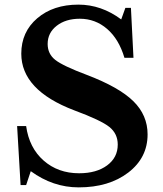

<svg xmlns="http://www.w3.org/2000/svg" viewBox="-20 -800 703 830"><path d="M69 0 54 -255H93Q106 -161 168.5 -106Q231 -51 322 -51Q397 -51 443 -85Q489 -119 489 -175Q489 -222 453 -251Q417 -280 301 -323Q72 -410 72 -568Q72 -662 141 -721Q210 -780 319 -780Q418 -780 504 -716L522 -766H546L557 -550H518Q494 -631 443 -675Q392 -719 325 -719Q264 -719 225 -688.5Q186 -658 186 -610Q186 -567 219 -541Q252 -515 356 -476Q495 -423 556.5 -362.5Q618 -302 618 -219Q618 -118 534.5 -54Q451 10 320 10Q209 10 113 -60L93 0Z"/></svg>

Font: Libre Baskerville
Style: Bold
Weight: 700
Designer: Pablo Impallari, Rodrigo Fuenzalida
Foundry: Pablo Impallari, Rodrigo Fuenzalida
Version: Version 1.000